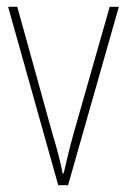

<svg xmlns="http://www.w3.org/2000/svg" viewBox="-20 -547 374 567"><path d="M152 0H181L331 -527H304L196 -148C185 -108 177 -74 168 -35H165C157 -75 148 -109 136 -148L31 -527H4Z"/></svg>

Font: Noto Sans Condensed Thin
Style: Regular
Weight: 100
Width: 3
Designer: Monotype Design Team
Foundry: Monotype Imaging Inc.
Version: Version 2.013